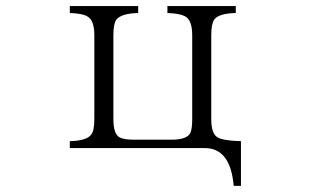

<svg xmlns="http://www.w3.org/2000/svg" viewBox="-20 -544 1040 635"><path d="M210.9 -523.9H437V-501Q380.9 -499.5 364.7 -479Q355 -464.8 355 -427.7V-149.9Q355 -99.1 377 -88.9Q391.1 -82 423.8 -82H546.9Q599.1 -82 609.9 -105Q615.7 -118.7 615.7 -149.9V-427.7Q615.7 -479 590.8 -490.7Q573.7 -499.5 533.7 -501V-523.9H759.8V-501Q702.6 -499.5 688.5 -479Q678.7 -464.8 678.7 -427.7V-149.9Q678.7 -104 697.8 -90.8Q715.8 -78.6 776.9 -77.1V70.8H752.9Q742.2 -54.2 657.7 -54.2H210.9V-77.1Q267.6 -78.6 281.7 -99.1Q292 -111.8 292 -149.9V-427.7Q292 -479 267.1 -490.7Q251.5 -499.5 210.9 -501Z"/></svg>

Font: I.Ming
Style: Regular
Weight: 400
Designer: Ichiten Fonts Project
Version: Version 6.11; Dec 27, 2019